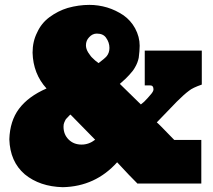

<svg xmlns="http://www.w3.org/2000/svg" viewBox="-20 -759 881 794"><path d="M761.7 -383.8Q741.2 -368.7 711.4 -338.9L628.4 -252.9Q630.4 -252 648.4 -233.9Q666.5 -215.8 700.7 -180.2H812.5V0H549.3V1Q534.2 -14.2 512.9 -36.1Q491.7 -58.1 464.4 -87.9Q374.5 12.2 239.7 15.1Q144.5 12.7 82.5 -38.1Q21.5 -90.3 18.6 -183.1Q21 -258.8 58.6 -309.1Q97.2 -360.4 172.4 -393.1Q117.2 -453.6 114.7 -541Q114.7 -587.9 133.8 -625Q150.9 -663.1 184.6 -688Q219.7 -713.9 259.8 -726.1Q305.2 -738.8 349.6 -738.8Q386.7 -738.8 423.3 -728Q458.5 -717.3 490.7 -695.8Q520.5 -674.8 538.6 -642.1Q557.6 -606.9 557.6 -569.8Q557.6 -549.8 553.7 -520Q549.3 -499 538.6 -481Q530.8 -466.3 514.6 -449.2Q509.3 -442.9 499.5 -433.6Q489.7 -424.3 475.6 -412.1L562.5 -327.1L575.7 -337.9Q591.8 -354 601.6 -366.2Q614.7 -380.4 614.7 -389.2Q614.7 -405.8 601.6 -405.8H578.6V-549.8H814.5V-409.2Q776.4 -396 761.7 -383.8ZM421.4 -526.9Q432.6 -541 432.6 -561Q432.6 -583.5 418.5 -603Q406.7 -620.1 380.4 -620.1Q362.3 -620.1 348.6 -605Q335.4 -591.3 335.4 -571.8Q335.4 -557.1 344.7 -542Q356 -524.4 362.8 -519Q371.6 -509.3 387.7 -498Q413.1 -517.1 421.4 -526.9ZM317.4 -161.1Q347.7 -161.1 373.5 -181.2L271.5 -285.2L268.6 -283.2L261.7 -275.9L252.4 -266.1Q250.5 -262.7 248.8 -259.3Q247.1 -255.9 245.6 -252Q242.7 -245.6 242.7 -235.8V-234.9Q242.7 -203.1 263.7 -182.1Q284.7 -161.1 317.4 -161.1Z"/></svg>

Font: Moul
Style: Regular
Weight: 400
Designer: Danh Hong
Version: Version 8.002; ttfautohint (v1.8.3)